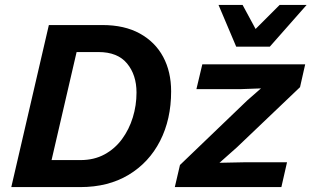

<svg xmlns="http://www.w3.org/2000/svg" viewBox="-20 -762 1269 782"><path d="M26 0 179 -660H397Q487 -660 549.5 -625.5Q612 -591 644.5 -530.5Q677 -470 677 -390Q677 -276 632 -188Q587 -100 504 -50Q421 0 307 0ZM190 -110H308Q363 -110 405.5 -133Q448 -156 477 -195.5Q506 -235 521 -284Q536 -333 536 -385Q536 -457 497.5 -503.5Q459 -550 381 -550H292ZM692 0 713 -90 987 -353 1043 -402 961 -399H780L804 -500H1223L1202 -407L945 -162L874 -99L972 -101H1149L1126 0ZM942 -572 870 -742H968L1021 -644L1119 -742H1229L1079 -572Z"/></svg>

Font: Work Sans SemiBold
Style: Italic
Weight: 600
Italic angle: -13°
Designer: Wei Huang
Foundry: Wei Huang
Version: Version 2.012; ttfautohint (v1.8.3)